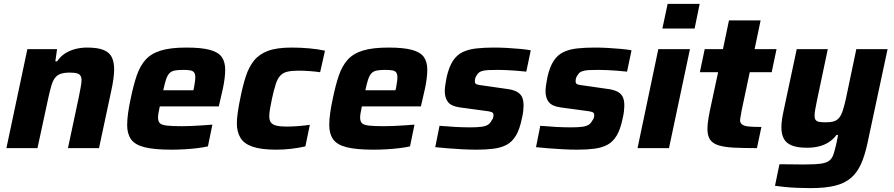

<svg xmlns="http://www.w3.org/2000/svg" viewBox="-20 -763 4607 989"><path d="M13 0 121 -510H274L265 -447H274Q292 -473 315.5 -488Q339 -503 368 -510.5Q397 -518 428 -518Q483 -518 513.5 -505.5Q544 -493 556 -468Q568 -443 568 -404Q568 -385 564 -355.5Q560 -326 553 -295L490 0H330L387 -268Q392 -294 396 -315.5Q400 -337 400 -349Q400 -366 393.5 -374.5Q387 -383 374 -386Q361 -389 339 -389Q310 -389 292 -382.5Q274 -376 263 -361.5Q252 -347 245 -323Q238 -299 230 -264L173 0Z M863 8Q775 8 725 -4.5Q675 -17 655 -45.5Q635 -74 635 -118Q635 -145 639.5 -179Q644 -213 653 -254Q667 -323 684 -373Q701 -423 729.5 -455Q758 -487 808 -502.5Q858 -518 940 -518Q1018 -518 1061.5 -506Q1105 -494 1122.5 -469Q1140 -444 1140 -403Q1140 -384 1137 -359.5Q1134 -335 1128.5 -308.5Q1123 -282 1116 -254L1107 -215H803Q800 -200 797 -184Q794 -168 794 -158Q794 -138 803.5 -128.5Q813 -119 839.5 -116Q866 -113 917 -113Q937 -113 963.5 -114Q990 -115 1019 -117Q1048 -119 1074 -121L1051 -9Q1029 -4 997.5 0Q966 4 930.5 6Q895 8 863 8ZM821 -298H976L979 -310Q982 -328 984 -341Q986 -354 986 -364Q986 -381 980 -389.5Q974 -398 960 -400.5Q946 -403 923 -403Q896 -403 879 -399.5Q862 -396 852 -385Q842 -374 835 -353Q828 -332 821 -298Z M1404 8Q1325 8 1280.5 -7.5Q1236 -23 1218 -54Q1200 -85 1200 -128Q1200 -150 1205 -185.5Q1210 -221 1219 -263Q1231 -323 1246.5 -370.5Q1262 -418 1288.5 -451Q1315 -484 1360.5 -501Q1406 -518 1481 -518Q1527 -518 1572 -514Q1617 -510 1654 -502L1629 -391Q1610 -394 1578.5 -396.5Q1547 -399 1518 -399Q1482 -399 1459.5 -393.5Q1437 -388 1423 -372.5Q1409 -357 1400 -328.5Q1391 -300 1381 -255Q1375 -225 1371 -203Q1367 -181 1367 -165Q1367 -143 1376 -131.5Q1385 -120 1405 -115.5Q1425 -111 1458 -111Q1483 -111 1516 -113.5Q1549 -116 1576 -120L1553 -9Q1519 -1 1480 3.5Q1441 8 1404 8Z M1904 8Q1816 8 1766 -4.5Q1716 -17 1696 -45.5Q1676 -74 1676 -118Q1676 -145 1680.5 -179Q1685 -213 1694 -254Q1708 -323 1725 -373Q1742 -423 1770.5 -455Q1799 -487 1849 -502.5Q1899 -518 1981 -518Q2059 -518 2102.5 -506Q2146 -494 2163.5 -469Q2181 -444 2181 -403Q2181 -384 2178 -359.5Q2175 -335 2169.5 -308.5Q2164 -282 2157 -254L2148 -215H1844Q1841 -200 1838 -184Q1835 -168 1835 -158Q1835 -138 1844.5 -128.5Q1854 -119 1880.5 -116Q1907 -113 1958 -113Q1978 -113 2004.5 -114Q2031 -115 2060 -117Q2089 -119 2115 -121L2092 -9Q2070 -4 2038.5 0Q2007 4 1971.5 6Q1936 8 1904 8ZM1862 -298H2017L2020 -310Q2023 -328 2025 -341Q2027 -354 2027 -364Q2027 -381 2021 -389.5Q2015 -398 2001 -400.5Q1987 -403 1964 -403Q1937 -403 1920 -399.5Q1903 -396 1893 -385Q1883 -374 1876 -353Q1869 -332 1862 -298Z M2435 8Q2401 8 2362 6Q2323 4 2286.5 1Q2250 -2 2222 -5L2244 -115Q2265 -114 2286 -112Q2307 -110 2327.5 -109Q2348 -108 2366.5 -107.5Q2385 -107 2402 -107Q2439 -107 2460.5 -110Q2482 -113 2493.5 -120.5Q2505 -128 2512 -142Q2517 -148 2519.5 -155Q2522 -162 2522 -170Q2522 -182 2511.5 -186Q2501 -190 2472 -193L2347 -210Q2305 -216 2288 -237Q2271 -258 2271 -294Q2271 -307 2274 -326.5Q2277 -346 2281 -367Q2293 -419 2313 -449.5Q2333 -480 2363 -494.5Q2393 -509 2433.5 -513.5Q2474 -518 2525 -518Q2558 -518 2593.5 -516Q2629 -514 2661 -511Q2693 -508 2714 -504L2691 -394Q2664 -397 2637 -399Q2610 -401 2586.5 -402Q2563 -403 2545 -403Q2516 -403 2494.5 -402Q2473 -401 2458.5 -395.5Q2444 -390 2437 -377Q2432 -371 2429 -363Q2426 -355 2426 -344Q2426 -332 2435.5 -328.5Q2445 -325 2472 -322L2590 -305Q2616 -302 2636 -293.5Q2656 -285 2666.5 -268Q2677 -251 2677 -218Q2677 -207 2675 -189.5Q2673 -172 2668 -152Q2657 -97 2637.5 -64.5Q2618 -32 2589.5 -17Q2561 -2 2522.5 3Q2484 8 2435 8Z M2954 8Q2920 8 2881 6Q2842 4 2805.5 1Q2769 -2 2741 -5L2763 -115Q2784 -114 2805 -112Q2826 -110 2846.5 -109Q2867 -108 2885.5 -107.5Q2904 -107 2921 -107Q2958 -107 2979.5 -110Q3001 -113 3012.5 -120.5Q3024 -128 3031 -142Q3036 -148 3038.5 -155Q3041 -162 3041 -170Q3041 -182 3030.5 -186Q3020 -190 2991 -193L2866 -210Q2824 -216 2807 -237Q2790 -258 2790 -294Q2790 -307 2793 -326.5Q2796 -346 2800 -367Q2812 -419 2832 -449.5Q2852 -480 2882 -494.5Q2912 -509 2952.5 -513.5Q2993 -518 3044 -518Q3077 -518 3112.5 -516Q3148 -514 3180 -511Q3212 -508 3233 -504L3210 -394Q3183 -397 3156 -399Q3129 -401 3105.5 -402Q3082 -403 3064 -403Q3035 -403 3013.5 -402Q2992 -401 2977.5 -395.5Q2963 -390 2956 -377Q2951 -371 2948 -363Q2945 -355 2945 -344Q2945 -332 2954.5 -328.5Q2964 -325 2991 -322L3109 -305Q3135 -302 3155 -293.5Q3175 -285 3185.5 -268Q3196 -251 3196 -218Q3196 -207 3194 -189.5Q3192 -172 3187 -152Q3176 -97 3156.5 -64.5Q3137 -32 3108.5 -17Q3080 -2 3041.5 3Q3003 8 2954 8Z M3392 -616 3419 -743H3584L3558 -616ZM3264 0 3371 -510H3534L3426 0Z M3879 0Q3809 0 3760 -2.5Q3711 -5 3681 -14.5Q3651 -24 3637.5 -44Q3624 -64 3624 -99Q3624 -112 3625.5 -126.5Q3627 -141 3630 -158Q3633 -175 3637 -195L3679 -391H3585L3610 -510H3704L3735 -658H3898L3867 -510H3980L3955 -391H3842L3800 -193Q3799 -188 3797.5 -178Q3796 -168 3794 -158Q3792 -148 3792 -144Q3792 -131 3802 -122.5Q3812 -114 3835.5 -111.5Q3859 -109 3902 -109Z M4155 206Q4120 206 4085.5 204.5Q4051 203 4021.5 200Q3992 197 3972 194L3995 83Q4026 83 4050 83.5Q4074 84 4094.5 84Q4115 84 4133 84Q4181 84 4208.5 80Q4236 76 4251 65Q4266 54 4273.5 31.5Q4281 9 4289 -27Q4291 -37 4293 -47.5Q4295 -58 4297 -68H4289Q4271 -44 4247.5 -29.5Q4224 -15 4196.5 -8.5Q4169 -2 4137 -2Q4087 -2 4058 -14Q4029 -26 4017 -49.5Q4005 -73 4005 -107Q4005 -127 4008.5 -150Q4012 -173 4018 -200L4084 -510H4244L4189 -249Q4183 -220 4179.5 -200.5Q4176 -181 4176 -168Q4176 -152 4182 -144.5Q4188 -137 4201 -135Q4214 -133 4235 -133Q4260 -133 4276.5 -138.5Q4293 -144 4303.5 -157.5Q4314 -171 4321.5 -194.5Q4329 -218 4337 -253L4391 -510H4552L4448 -24Q4435 37 4415.5 81Q4396 125 4364 153Q4332 181 4281.5 193.5Q4231 206 4155 206Z"/></svg>

Font: Saira Thin
Style: Bold Italic
Weight: 700
Italic angle: -12°
Version: Version 1.101